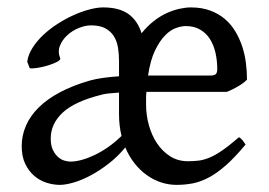

<svg xmlns="http://www.w3.org/2000/svg" viewBox="-20 -489 732 523"><path d="M485.8 -418Q474.6 -418 459.7 -412.8Q444.8 -407.7 430.2 -393.1Q415.5 -378.4 402.6 -352.1Q389.6 -325.7 383.3 -283.2H553.2Q563.5 -283.2 567.6 -286.9Q571.8 -290.5 571.8 -300.8Q571.8 -324.2 566.9 -345.5Q562 -366.7 551.8 -382.8Q541.5 -398.9 525.1 -408.4Q508.8 -418 485.8 -418ZM311 -118.7Q307.6 -132.8 305.9 -147.5Q304.2 -162.1 304.2 -178.2V-181.6V-183.1V-236.8Q288.1 -235.8 275.4 -234.4Q262.7 -232.9 256.8 -231Q183.6 -212.9 150.9 -182.4Q118.2 -151.9 118.2 -111.8Q118.2 -92.3 124.3 -80.1Q130.4 -67.9 138.7 -60.8Q147 -53.7 156.2 -51.3Q165.5 -48.8 171.9 -48.8Q185.1 -48.8 201.7 -53.2Q218.3 -57.6 236.6 -66.2Q254.9 -74.7 273.9 -87.9Q293 -101.1 311 -118.7ZM652.8 -272Q643.1 -262.2 628.4 -253.7Q613.8 -245.1 598.1 -238.8H378.9Q377.9 -230.5 377.9 -221.7Q377.9 -213.4 377.9 -204.1Q377.9 -175.8 385.5 -148.2Q393.1 -120.6 407.7 -98.6Q422.4 -76.7 443.6 -63.2Q464.8 -49.8 492.2 -49.8Q507.3 -49.8 521.2 -51.5Q535.2 -53.2 551 -59.8Q566.9 -66.4 585.9 -79.6Q605 -92.8 630.9 -115.2Q637.2 -111.8 641.8 -105.5Q646.5 -99.1 648.9 -95.2Q619.6 -60.1 595.2 -38.6Q570.8 -17.1 548.6 -5.4Q526.4 6.3 505.1 10.5Q483.9 14.6 460.9 14.6Q439.5 14.6 418.7 7.8Q397.9 1 379.6 -12.2Q361.3 -25.4 346.4 -44.2Q331.5 -63 321.3 -87.4Q300.3 -62 275.6 -43Q251 -23.9 226.6 -11Q202.1 2 180.2 8.3Q158.2 14.6 143.1 14.6Q125.5 14.6 106.9 8.8Q88.4 2.9 73.5 -9.8Q58.6 -22.5 48.8 -42.5Q39.1 -62.5 39.1 -90.8Q39.1 -119.6 50.5 -146.2Q62 -172.9 85 -195.8Q107.9 -218.8 143.1 -237.5Q178.2 -256.3 226.1 -270Q242.2 -274.4 262.5 -277.1Q282.7 -279.8 304.2 -281.2V-323.2Q304.2 -342.3 301.3 -359.9Q298.3 -377.4 290 -390.6Q281.7 -403.8 266.8 -411.9Q252 -419.9 228 -419.9Q212.4 -419.9 194.8 -412.8Q177.2 -405.8 163.6 -393.3Q149.9 -380.9 143.3 -364.5Q136.7 -348.1 144 -330.1Q145.5 -325.7 135 -320.3Q124.5 -314.9 110.1 -310.5Q95.7 -306.2 81.3 -304Q66.9 -301.8 61 -303.2L54.2 -320.8Q56.6 -339.8 68.4 -358.4Q80.1 -377 97.4 -393.3Q114.7 -409.7 136.2 -423.6Q157.7 -437.5 179.9 -447.5Q202.1 -457.5 223.1 -463.1Q244.1 -468.8 261.2 -468.8Q304.2 -468.8 329.3 -451.2Q354.5 -433.6 365.7 -398.4Q381.3 -418 398.9 -431.6Q416.5 -445.3 434.3 -453.4Q452.1 -461.4 469 -465.1Q485.8 -468.8 500 -468.8Q529.8 -468.8 552.7 -460.2Q575.7 -451.7 592.5 -437.3Q609.4 -422.9 621.1 -403.3Q632.8 -383.8 639.9 -362.1Q647 -340.3 649.9 -317.1Q652.8 -293.9 652.8 -272Z"/></svg>

Font: Gentium
Style: Regular
Weight: 400
Designer: J. Victor Gaultney
Version: Version 1.03; 2011; OFL 1.1 release